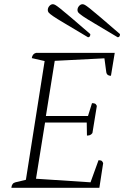

<svg xmlns="http://www.w3.org/2000/svg" viewBox="-20 -892 603 912"><path d="M34 0Q36 -22 53 -26L103 -38L192 -602L131 -616Q134 -637 152 -641H525L507 -532Q488 -532 485 -548L476 -615L240 -603L198 -341H398L417 -402Q425 -402 430.5 -400Q436 -398 440 -389L419 -260Q413 -252 406.5 -250Q400 -248 393 -248L392 -310H194L151 -43L410 -26L448 -131Q460 -131 464 -127Q468 -123 470 -117L452 0ZM539 -715Q550 -715 550 -730Q491 -781 457 -810Q423 -839 406.5 -852Q390 -865 383.5 -868.5Q377 -872 372 -872Q363 -872 355.5 -863.5Q348 -855 348 -844Q348 -838 352 -832.5Q356 -827 373.5 -815Q391 -803 430 -780Q469 -757 539 -715ZM398 -715Q409 -715 409 -730Q350 -781 316 -810Q282 -839 265.5 -852Q249 -865 242.5 -868.5Q236 -872 231 -872Q222 -872 214.5 -863.5Q207 -855 207 -844Q207 -838 211 -832.5Q215 -827 232.5 -815Q250 -803 289 -780Q328 -757 398 -715Z"/></svg>

Font: Petrona ExtraLight
Style: Italic
Weight: 200
Italic angle: -9°
Designer: Ringo R. Seeber
Foundry: Ringo R. Seeber
Version: Version 2.001; ttfautohint (v1.8.3)